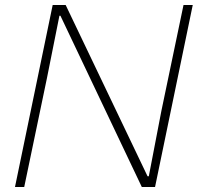

<svg xmlns="http://www.w3.org/2000/svg" viewBox="-20 -749 792 769"><path d="M40 0 191 -729H243L571 -43H576L626 -303L715 -729H752L601 0H548L222 -686H218L168 -436L77 0Z"/></svg>

Font: Mona Sans ExtraLight
Style: Italic
Weight: 200
Italic angle: -11.6951°
Designer: Deni Anggara
Foundry: GitHub
Version: Version 2.000